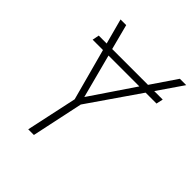

<svg xmlns="http://www.w3.org/2000/svg" viewBox="-198 -836 959 959"><g transform="rotate(45 281.0 -357.0)"><path d="M160 0 218 -270 144 -544H71L78 -580H134L98 -714H138L173 -580H426L517 -714H562L470 -580H530L522 -544H445L258 -273L200 0ZM244 -312 401 -544H183Z"/></g></svg>

Font: Noto Sans Disp ExtLt
Style: Italic
Weight: 200
Italic angle: -12°
Designer: Monotype Design Team
Foundry: Monotype Imaging Inc.
Version: Version 2.000;GOOG;noto-source:20170915:90ef993387c0